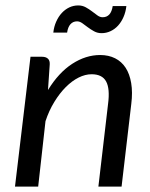

<svg xmlns="http://www.w3.org/2000/svg" viewBox="-20 -687 554 707"><path d="M35.2 0ZM35.2 0 92.3 -478H134.8Q148.9 -478 156.5 -470.9Q164.1 -463.9 163.1 -449.2L156.7 -355.5Q195.8 -419.4 245.8 -451.9Q295.9 -484.4 348.6 -484.4Q379.9 -484.4 403.8 -472.4Q427.7 -460.4 442.6 -437.5Q457.5 -414.6 463.1 -380.9Q468.8 -347.2 463.4 -304.2L427.7 0H342.3L377.9 -304.2Q385.3 -360.4 370.8 -387Q356.4 -413.6 317.4 -413.6Q293.9 -413.6 269.5 -401.4Q245.1 -389.2 222.4 -366.5Q199.7 -343.8 180.2 -312Q160.6 -280.3 147.5 -240.7L120.6 0ZM357.9 -623.5Q388.7 -623.5 395 -664.6H445.3Q442.9 -642.6 434.8 -624.3Q426.8 -606 414.8 -592.8Q402.8 -579.6 387.2 -572.3Q371.6 -564.9 354 -564.9Q338.9 -564.9 326.4 -571.8Q314 -578.6 303.2 -586.7Q292.5 -594.7 283 -601.6Q273.4 -608.4 263.7 -608.4Q249 -608.4 239.5 -597.9Q230 -587.4 227.1 -566.9H176.3Q178.7 -588.9 187 -607.4Q195.3 -626 207.5 -639.2Q219.7 -652.3 235.1 -659.7Q250.5 -667 268.1 -667Q283.2 -667 295.7 -660.2Q308.1 -653.3 318.6 -645.3Q329.1 -637.2 338.6 -630.4Q348.1 -623.5 357.9 -623.5Z"/></svg>

Font: Carlito
Style: Italic
Weight: 400
Italic angle: -7°
Designer: Lukasz Dziedzic
Foundry: tyPoland Lukasz Dziedzic
Version: Version 1.104